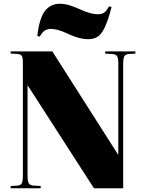

<svg xmlns="http://www.w3.org/2000/svg" viewBox="-20 -1004 774 1024"><path d="M37 0V-12L71 -14Q90 -15 96 -26Q102 -37 102 -70V-673Q102 -698 95.5 -707Q89 -716 66 -717L37 -718V-730H259L610 -179H611V-664Q611 -696 604 -705.5Q597 -715 577 -716L541 -718V-730H702V-718L668 -716Q649 -715 643 -704Q637 -693 637 -660V0H481L128 -548H127V-66Q127 -35 134.5 -25Q142 -15 161 -14L197 -12V0ZM452 -795Q427 -795 401.5 -801.5Q376 -808 344 -823Q310 -839 288.5 -844.5Q267 -850 251 -850Q236 -850 221.5 -842.5Q207 -835 192 -809L179 -812Q190 -908 220 -946Q250 -984 299 -984Q325 -984 353 -975Q381 -966 405 -955Q440 -939 462.5 -933.5Q485 -928 502 -928Q522 -928 535 -936.5Q548 -945 561 -970L575 -967Q557 -897 539.5 -859.5Q522 -822 501 -808.5Q480 -795 452 -795Z"/></svg>

Font: Literata 72pt Black
Style: Regular
Weight: 900
Designer: Latin by Veronika Burian and Jose Scaglione. Greek by Irene Vlachou. Cyrillic by Vera Evstafieva.
Foundry: TypeTogether
Version: Version 3.002